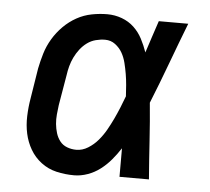

<svg xmlns="http://www.w3.org/2000/svg" viewBox="-44 -575 688 630"><g transform="rotate(5 300.0 -260.0)"><path d="M222 8Q192 8 164 1.5Q136 -5 113.5 -22Q91 -39 77 -63Q63 -87 57 -114.5Q51 -142 52 -172Q53 -202 58 -231L74 -331Q79 -356 86.5 -381Q94 -406 108 -429.5Q122 -453 141.5 -472.5Q161 -492 184.5 -505Q208 -518 234 -523Q260 -528 285 -528Q310 -528 333 -519.5Q356 -511 373 -495Q390 -479 401 -458Q412 -437 420 -414Q429 -441 437.5 -467.5Q446 -494 455 -520H552Q526 -453 501 -385.5Q476 -318 449 -251Q455 -189 459 -126Q463 -63 468 0H371Q371 -23 371 -46.5Q371 -70 371 -94Q358 -74 342.5 -55.5Q327 -37 308 -22.5Q289 -8 266.5 0Q244 8 222 8ZM222 -76Q242 -76 260.5 -87.5Q279 -99 293 -115.5Q307 -132 317.5 -150.5Q328 -169 337 -188Q346 -207 354 -226.5Q362 -246 369 -265Q368 -284 366.5 -302Q365 -320 362 -338Q359 -356 354.5 -374Q350 -392 341.5 -407Q333 -422 318.5 -433Q304 -444 285 -444Q270 -444 254.5 -440Q239 -436 226 -426.5Q213 -417 203 -404Q193 -391 186 -376.5Q179 -362 175 -347Q171 -332 169 -317L152 -217Q150 -202 148.5 -186Q147 -170 148.5 -154.5Q150 -139 154.5 -124.5Q159 -110 168 -98.5Q177 -87 191.5 -81.5Q206 -76 222 -76Z"/></g></svg>

Font: Iosevka Etoile Medium Oblique
Style: Regular
Weight: 500
Italic angle: -9°
Designer: Belleve Invis
Foundry: Belleve Invis
Version: Version 15.5.2; ttfautohint (v1.8.4)